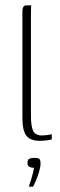

<svg xmlns="http://www.w3.org/2000/svg" viewBox="-20 -525 225 720"><path d="M128 3Q94 3 79 -16Q64 -35 64 -84V-481Q64 -489 65.5 -494.5Q67 -500 70.5 -502.5Q74 -505 82 -505H97Q97 -505 96.5 -496.5Q96 -488 96 -472V-91Q96 -53 104 -35Q112 -17 138 -17Q144 -17 157 -18.5Q170 -20 174 -22V-2Q169 -1 158 1Q147 3 128 3ZM88 175Q93 161 97 147.5Q101 134 104 122Q107 110 107 104Q106 104 105.5 104Q105 104 103 104Q97 104 90 100.5Q83 97 83 86Q83 73 90.5 70Q98 67 111 67Q118 67 123 68.5Q128 70 130 74.5Q132 79 132 88Q132 101 126.5 119.5Q121 138 114 154Q107 170 104 175Z"/></svg>

Font: Genos ExtraLight
Style: Regular
Weight: 250
Designer: Robert E. Leuschke
Foundry: Robert E. Leuschke
Version: Version 1.010